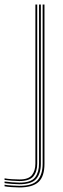

<svg xmlns="http://www.w3.org/2000/svg" viewBox="-93 -620 277 842"><path d="M-8 202Q-19.8 202 -41.2 200.6Q-62.8 199.2 -73 197V190Q-62 192.2 -40.4 193.6Q-18.8 195 -8 195Q51 195 72.5 169.6Q94 144.2 94 98V-600H102V98Q102 153.8 76 177.9Q50 202 -8 202ZM-8 188Q-20.8 188 -41.9 186.4Q-63 184.8 -73 183V176Q-61.8 177.8 -41.1 179.4Q-20.5 181 -8 181Q43.2 181 60.8 157.9Q78.2 134.8 78.2 97.8V-600H86.2V97.8Q86.2 140.2 66.2 164.1Q46.2 188 -8 188ZM-8 174Q-20.8 174 -41.4 172.4Q-62 170.8 -73 169V162Q-61.2 164.5 -40.2 165.8Q-19.2 167 -8 167Q32.2 167 47.2 147.8Q62.2 128.5 62.2 97.5V-600H70.2V97.5Q70.2 132.5 53.5 153.2Q36.8 174 -8 174Z"/></svg>

Font: Big Shoulders Inline Text SC Thin
Style: Regular
Weight: 100
Designer: Patric King
Foundry: XO Type Co
Version: Version 2.002